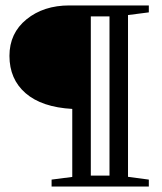

<svg xmlns="http://www.w3.org/2000/svg" viewBox="-20 -683 592 703"><path d="M168.9 0V-25.4L244.6 -35.2V-284.2Q132.8 -290.5 73.7 -341.8Q14.6 -393.1 14.6 -478.5Q14.6 -561.5 77.1 -612.3Q139.6 -663.1 233.9 -663.1H524.9V-637.7L448.7 -627.9V-35.6L524.9 -25.4V0ZM312.5 -40H380.9V-623H312.5Z"/></svg>

Font: Elstob 18pt Medium
Style: Regular
Weight: 500
Designer: Peter S. Baker
Version: Version 1.015